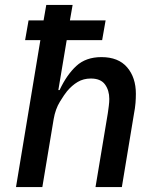

<svg xmlns="http://www.w3.org/2000/svg" viewBox="-20 -760 640 780"><path d="M144 -597H82L96 -677H157L168 -740H275L264 -677H409L395 -597H251L217 -394H222Q251 -456 290 -492Q329 -528 392 -528Q461 -528 496.5 -486.5Q532 -445 532 -379Q532 -361 530.5 -341.5Q529 -322 524 -296L475 0H368L418 -300Q420 -314 422 -329.5Q424 -345 424 -358Q424 -393 406.5 -417Q389 -441 349 -441Q319 -441 295.5 -427Q272 -413 252 -389Q242 -377 223.5 -347Q205 -317 198 -276L152 0H45Z"/></svg>

Font: IBM Plex Mono Medium
Style: Italic
Weight: 500
Italic angle: -9°
Monospace: yes
Designer: Mike Abbink, Paul van der Laan, Pieter van Rosmalen
Foundry: Bold Monday
Version: Version 2.3